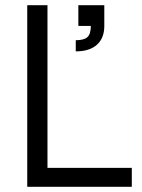

<svg xmlns="http://www.w3.org/2000/svg" viewBox="-20 -720 548 740"><path d="M330 -620H382Q382 -573 353.5 -547.5Q325 -522 272 -522V-565Q304 -565 317 -577Q330 -589 330 -620ZM282 -700H382V-620H282ZM85 -700H163V-73H488V0H85Z"/></svg>

Font: Uncut Sans Variable
Style: Regular
Weight: 400
Designer: Kasper Nordkvist
Foundry: UNCUT.wtf
Version: Version 1.304;Glyphs 3.2 (3246)